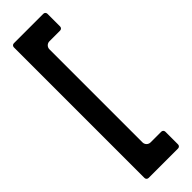

<svg xmlns="http://www.w3.org/2000/svg" viewBox="-271 -772 799 799"><g transform="rotate(-45 128.5 -372.5)"><path d="M227.5 -682.5V-757.5C227.5 -764.1 222.2 -769.4 215.6 -769.4H41.9C35.3 -769.4 30 -764.1 30 -757.5V11.5C30 18.1 35.3 23.4 41.9 23.4H215.6C222.2 23.4 227.5 18.1 227.5 11.5V-63.5C227.5 -70 222.2 -75.4 215.6 -75.4H152.5C139.4 -75.4 128.8 -86 128.8 -99.1V-646.9C128.8 -660 139.4 -670.6 152.5 -670.6H215.6C222.2 -670.6 227.5 -676 227.5 -682.5Z"/></g></svg>

Font: Gridlock
Style: Regular
Weight: 400
Designer: Abhik Krishna Ghosh
Version: Version 001.000